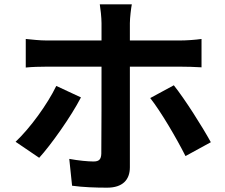

<svg xmlns="http://www.w3.org/2000/svg" viewBox="-20 -821 1040 887"><path d="M589 -801H441C444 -784 449 -740 449 -714V-634H195C164 -634 129 -638 99 -641V-509C127 -512 165 -513 195 -513H449V-512C449 -465 449 -148 448 -111C447 -85 438 -75 412 -75C387 -75 343 -79 300 -87L313 37C363 44 422 46 475 46C546 46 580 10 580 -48V-513H813C841 -513 880 -512 911 -510V-641C884 -637 841 -634 812 -634H580V-714C580 -739 586 -787 589 -801ZM354 -371 240 -424C199 -339 119 -229 52 -166L161 -92C215 -151 308 -282 354 -371ZM783 -427 674 -368C723 -306 794 -185 837 -100L954 -164C914 -237 834 -363 783 -427Z"/></svg>

Font: Source Han Sans CN
Style: Bold
Weight: 700
Designer: Ryoko NISHIZUKA 西塚涼子 (kana, bopomofo & ideographs); Paul D. Hunt (Latin, Greek & Cyrillic); Sandoll Communications 산돌커뮤니
Foundry: Adobe
Version: Version 2.001;hotconv 1.0.107;makeotfexe 2.5.65593